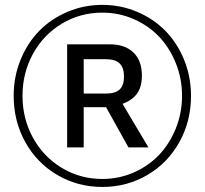

<svg xmlns="http://www.w3.org/2000/svg" viewBox="-20 -737 826 775"><path d="M35.2 -350.1Q35.2 -426.8 62.7 -494.9Q90.3 -563 137.9 -611.8Q185.5 -660.6 252 -689Q318.4 -717.3 393.1 -717.3Q467.8 -717.3 534.2 -689Q600.6 -660.6 648.2 -611.8Q695.8 -563 723.4 -494.9Q751 -426.8 751 -350.1Q751 -248 704.1 -163.6Q657.2 -79.1 575 -30.8Q492.7 17.6 393.1 17.6Q293.5 17.6 211.2 -30.8Q128.9 -79.1 82 -163.6Q35.2 -248 35.2 -350.1ZM70.8 -350.1Q70.8 -258.3 113 -181.2Q155.3 -104 229.5 -59.3Q303.7 -14.6 393.1 -14.6Q460.4 -14.6 520.3 -41Q580.1 -67.4 622.6 -112.3Q665 -157.2 689.9 -219.2Q714.8 -281.2 714.8 -350.1Q714.8 -419.4 689.9 -481.4Q665 -543.5 622.6 -588.4Q580.1 -633.3 520.3 -659.7Q460.4 -686 393.1 -686Q303.7 -686 229.5 -641.4Q155.3 -596.7 113 -519.5Q70.8 -442.4 70.8 -350.1ZM251 -142.1V-558.1H422.9Q484.4 -558.1 518.6 -525.1Q552.7 -492.2 552.7 -432.6Q552.7 -384.8 532.2 -357.9Q511.7 -331.1 474.6 -317.9L579.1 -142.1H498.5L408.2 -304.2H317.9V-142.1ZM480.5 -427.7Q480.5 -463.4 463.1 -480.7Q445.8 -498 408.2 -498H317.9V-359.4H408.2Q445.8 -359.4 463.1 -376Q480.5 -392.6 480.5 -427.7Z"/></svg>

Font: Cooper* Black
Style: Italic
Weight: 900
Italic angle: -7°
Designer: Owen Earl
Foundry: indestructible type*
Version: Version 0.001